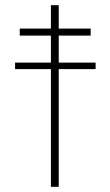

<svg xmlns="http://www.w3.org/2000/svg" viewBox="-20 -719 425 739"><path d="M348 -478V-453H206V0H176V-453H38V-478H176V-582H56V-609H176V-699H206V-609H329V-582H206V-478Z"/></svg>

Font: Turret Road ExtraLight
Style: Regular
Weight: 275
Designer: Noponies
Foundry: Noponies
Version: Version 1.001; ttfautohint (v1.8)